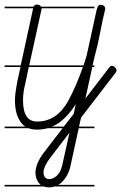

<svg xmlns="http://www.w3.org/2000/svg" viewBox="-20 -571 526 834"><path d="M390 -535H161V-534Q161 -532 160.5 -531Q160 -530 160 -529L107 -287H343Q350 -307 356 -328L400 -529Q403 -539 406 -544.5Q409 -550 417 -550Q427 -550 432 -545Q437 -540 437 -533Q437 -531 436.5 -530Q436 -529 436 -527Q425 -483 415.5 -431.5Q406 -380 390 -321L382 -287H390V-280H381L351 -143L453 -276Q459 -285 466 -285Q474 -285 480 -278Q486 -271 486 -266Q486 -259 482 -255L332 -60L323 -21H390V-14H322L285 155Q279 178 269 194.5Q259 211 247 222Q240 228 233 232H390V239H218Q205 243 194 243Q181 243 170 239H0V232H157Q153 228 149 224Q134 205 134 179Q134 161 143 138.5Q152 116 171 91L252 -14H187Q165 -8 141 -8Q120 -8 104 -14H0V-21H90Q78 -29 69 -42Q45 -76 45 -135Q45 -152 47.5 -170.5Q50 -189 54 -211L69 -280H0V-287H70L124 -535H0V-542H126Q130 -551 141 -551Q151 -551 156 -545Q157 -544 158 -542H390ZM80 -135Q80 -43 141 -43Q226 -43 276 -132Q313 -201 340 -280H105L89 -204Q80 -170 80 -135ZM282 5 200 112Q169 152 169 178Q169 191 175.5 199Q182 207 194 207Q210 207 226.5 192.5Q243 178 250 148ZM300 -76 309 -118Q278 -69 237 -38Q222 -28 206 -21H257Z"/></svg>

Font: Gruenewald VA 1. Klasse
Style: Regular
Weight: 400
Designer: Peter Wiegel
Foundry: Peter Wiegel, nach dem Schriftentwurf von Dr. H. Gr¸newald
Version: Version 0.007